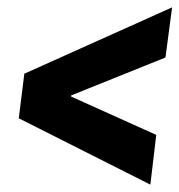

<svg xmlns="http://www.w3.org/2000/svg" viewBox="-20 -549 487 521"><path d="M388 -48 31 -228 46 -349 447 -529 429 -393 173 -290V-287L404 -183Z"/></svg>

Font: Relentless
Style: Condensed Bold Italic
Weight: 700
Width: 3
Italic angle: -7°
Designer: Sparks studio
Foundry: Sparks Studio
Version: Version 1.101